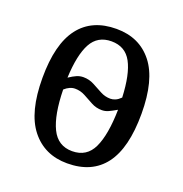

<svg xmlns="http://www.w3.org/2000/svg" viewBox="-106 -641 712 745"><g transform="rotate(20 250.5 -268.0)"><path d="M249 10Q155 10 100.5 -59Q46 -128 46 -269Q46 -409 98.5 -477.5Q151 -546 252 -546Q347 -546 401 -477.5Q455 -409 455 -269Q455 -128 403 -59Q351 10 249 10ZM321 -283Q331 -283 341.5 -287.5Q352 -292 363 -303Q359 -398 333 -446Q307 -494 250 -494Q193 -494 167 -446Q141 -398 137 -303Q155 -315 168 -320.5Q181 -326 195 -326Q219 -326 239.5 -315Q260 -304 279.5 -293.5Q299 -283 321 -283ZM251 -41Q311 -41 336.5 -95Q362 -149 364 -253Q345 -242 332 -236Q319 -230 305 -230Q281 -230 261 -241Q241 -252 221.5 -262.5Q202 -273 180 -273Q158 -273 137 -254Q139 -150 165.5 -95.5Q192 -41 251 -41Z"/></g></svg>

Font: Noto Serif Condensed
Style: Regular
Weight: 400
Width: 3
Designer: Monotype Design Team
Foundry: Monotype Imaging Inc.
Version: Version 2.013; ttfautohint (v1.8.4.7-5d5b)